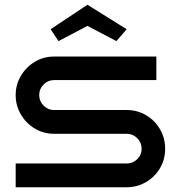

<svg xmlns="http://www.w3.org/2000/svg" viewBox="-20 -788 747 808"><path d="M675 -162Q675 -117 653.5 -80.5Q632 -44 595 -22Q558 0 513 0H46V-100H513Q539 -100 557.5 -118Q576 -136 576 -162Q576 -188 557.5 -206.5Q539 -225 513 -225H207Q163 -225 126.5 -247Q90 -269 68 -306Q46 -343 46 -388Q46 -432 68 -469Q90 -506 126.5 -528Q163 -550 207 -550H638V-451H207Q182 -451 163.5 -432.5Q145 -414 145 -388Q145 -362 163.5 -343.5Q182 -325 207 -325H513Q558 -325 595 -303Q632 -281 653.5 -244Q675 -207 675 -162ZM470 -615 348 -679 226 -615 193 -665 348 -768 513 -665Z"/></svg>

Font: Bruno Ace SC
Style: Regular
Weight: 400
Version: Version 1.100; ttfautohint (v1.8.4.7-5d5b);gftools[0.9.27]